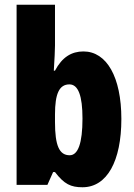

<svg xmlns="http://www.w3.org/2000/svg" viewBox="-20 -780 564 810"><path d="M212 -588V-760H50V0H180L204 -54H212C251 -3 279 10 328 10C432 10 492 -101 492 -278C492 -455 430 -563 332 -563C282 -563 242 -539 212 -482H207C210 -532 212 -567 212 -588ZM273 -424C310 -424 328 -376 328 -280C328 -175 309 -125 274 -125C230 -125 212 -166 212 -265V-297C212 -385 230 -424 273 -424Z"/></svg>

Font: Noto Sans Oriya ExtCond Blk
Style: Regular
Weight: 900
Width: 2
Designer: Amélie Bonet and Sol Matas
Foundry: Google LLC
Version: Version 2.006